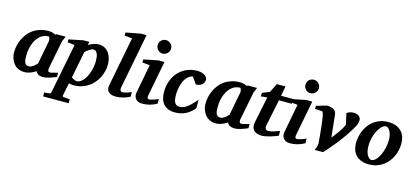

<svg xmlns="http://www.w3.org/2000/svg" viewBox="-72 -1329 4634 2137"><g transform="rotate(15 2245.0 -260.5)"><path d="M375 -394Q375.5 -396 374.8 -403.8Q374 -411.6 371.8 -420.2Q369.6 -428.7 366.5 -435.3Q363.3 -441.9 358.9 -441.9Q326.7 -441.9 300.5 -430.2Q274.4 -418.5 253.7 -398.4Q232.9 -378.4 217.8 -352.1Q202.6 -325.7 192.6 -296.1Q182.6 -266.6 177.7 -235.8Q172.9 -205.1 172.9 -176.8Q172.9 -156.7 173.6 -136.7Q174.3 -116.7 179.4 -100.1Q184.6 -83.5 196.5 -73.2Q208.5 -63 231 -63Q247.1 -63 261.5 -70.3Q275.9 -77.6 287.8 -87.2Q299.8 -96.7 308.8 -106.4Q317.9 -116.2 323.2 -121.1Q326.7 -141.1 328.9 -152.1Q331.1 -163.1 332.8 -173.1Q334.5 -183.1 336.9 -195.8Q339.4 -208.5 344 -232.2Q348.6 -255.9 356 -294.2Q363.3 -332.5 375 -394ZM564.9 -29.8Q547.9 -22.9 529.1 -15.6Q510.3 -8.3 490.7 -2.2Q471.2 3.9 451.7 8.1Q432.1 12.2 413.1 12.2Q381.3 12.2 360.1 0.5Q338.9 -11.2 329.1 -33.2Q315.9 -24.4 300.8 -16.1Q285.6 -7.8 269 -1.7Q252.4 4.4 234.9 8.3Q217.3 12.2 199.2 12.2Q168.5 12.2 144 3.9Q119.6 -4.4 101.1 -18.6Q82.5 -32.7 69.6 -51.3Q56.6 -69.8 48.3 -90.1Q40 -110.4 36.1 -131.3Q32.2 -152.3 32.2 -170.9Q32.2 -208 40.3 -246.8Q48.3 -285.6 65.2 -322.3Q82 -358.9 107.4 -391.4Q132.8 -423.8 167.5 -448Q202.1 -472.2 246.3 -486.1Q290.5 -500 344.2 -500Q366.2 -500 387.9 -494.1Q409.7 -488.3 426.8 -479L434.1 -487.8H541Q538.6 -480.5 534.7 -471.2Q530.8 -461.9 526.9 -453.1Q522.9 -444.3 519.8 -437.3Q516.6 -430.2 516.1 -426.8L451.2 -97.2Q451.2 -85.9 451.9 -78.1Q452.6 -70.3 455.6 -65.7Q458.5 -61 463.9 -59.1Q469.2 -57.1 478 -57.1Q480 -57.1 492.4 -60.1Q504.9 -63 519.8 -66.9Q534.7 -70.8 547.9 -74Q561 -77.1 564.9 -78.1Z M937 -307.1Q937 -328.1 935.1 -349.9Q933.1 -371.6 926.8 -389.4Q920.4 -407.2 908.4 -418.7Q896.5 -430.2 877 -430.2Q866.2 -430.2 853.8 -424.3Q841.3 -418.5 828.9 -409.9Q816.4 -401.4 805.4 -392.1Q794.4 -382.8 787.1 -376L726.1 -67.9Q731.9 -64 739.7 -59.3Q747.6 -54.7 755.9 -50.8Q764.2 -46.9 772.2 -43.9Q780.3 -41 787.1 -41Q808.1 -41 827.4 -52.5Q846.7 -64 863.3 -84Q879.9 -104 893.6 -130.1Q907.2 -156.2 916.7 -186Q926.3 -215.8 931.6 -246.8Q937 -277.8 937 -307.1ZM1076.7 -311Q1076.7 -271 1066.9 -231.4Q1057.1 -191.9 1038.8 -156Q1020.5 -120.1 993.7 -89.4Q966.8 -58.6 932.6 -36.1Q898.4 -13.7 856.9 -0.7Q815.4 12.2 768.1 12.2Q749.5 12.2 735.6 9.5Q721.7 6.8 711.9 3.9L681.6 151.9Q680.2 158.7 684.3 163.3Q688.5 168 696.8 168Q703.6 168.5 713.9 169.4Q722.7 170.4 735.6 171.4Q748.5 172.4 766.1 173.8V219.2H471.7V173.8Q479.5 172.9 490 172.4Q500.5 171.9 509.8 170.9Q520.5 169.9 531.7 168.9Q539.6 168 543.5 163.3Q547.4 158.7 548.8 151.9L662.1 -423.8L579.1 -433.1V-466.8L743.7 -500H811L803.7 -462.9Q811.5 -467.3 824 -473.6Q836.4 -480 852.1 -485.8Q867.7 -491.7 885.7 -495.8Q903.8 -500 923.8 -500Q963.4 -500 992.2 -483.2Q1021 -466.3 1039.8 -439.5Q1058.6 -412.6 1067.6 -378.9Q1076.7 -345.2 1076.7 -311Z M1413.1 -28.8Q1376.5 -10.3 1334.2 1Q1292 12.2 1252.9 12.2Q1203.1 12.2 1175.5 -8.5Q1147.9 -29.3 1147.9 -64Q1147.9 -72.3 1148.7 -81.3Q1149.4 -90.3 1151.9 -100.1L1260.7 -661.1L1172.9 -668.9V-705.1L1341.8 -736.8H1407.7L1284.7 -102.1Q1283.2 -93.3 1283.4 -84.7Q1283.7 -76.2 1286.6 -69.1Q1289.6 -62 1295.4 -57.6Q1301.3 -53.2 1311 -53.2Q1322.8 -53.2 1350.1 -60.3Q1377.4 -67.4 1413.1 -83Z M1723.1 -32.2Q1678.2 -7.8 1637.7 2.2Q1597.2 12.2 1554.2 12.2Q1526.9 12.2 1508.1 2.9Q1489.3 -6.3 1478.5 -21Q1467.8 -35.6 1464.4 -54Q1460.9 -72.3 1464.8 -90.8L1527.8 -422.9L1441.9 -432.1V-466.8L1606.9 -500H1677.2L1600.1 -99.1Q1598.1 -90.3 1597.7 -82Q1597.2 -73.7 1598.9 -67.4Q1600.6 -61 1605.5 -57.1Q1610.4 -53.2 1619.1 -53.2Q1623 -53.2 1634.5 -55.7Q1646 -58.1 1661.1 -62.5Q1676.3 -66.9 1692.6 -73.2Q1709 -79.6 1723.1 -86.9ZM1710 -663.1Q1710 -647 1703.9 -632.8Q1697.8 -618.7 1687 -607.9Q1676.3 -597.2 1662.1 -591.1Q1647.9 -585 1631.8 -585Q1615.7 -585 1601.8 -591.1Q1587.9 -597.2 1577.4 -607.9Q1566.9 -618.7 1561 -632.8Q1555.2 -647 1555.2 -663.1Q1555.2 -679.2 1561 -693.4Q1566.9 -707.5 1577.4 -717.8Q1587.9 -728 1601.8 -734.1Q1615.7 -740.2 1631.8 -740.2Q1647.9 -740.2 1662.1 -734.1Q1676.3 -728 1687 -717.8Q1697.8 -707.5 1703.9 -693.4Q1710 -679.2 1710 -663.1Z M2175.3 -425.8Q2175.3 -417 2170.9 -403.8Q2166.5 -390.6 2155.5 -378.4Q2144.5 -366.2 2126 -357.7Q2107.4 -349.1 2079.1 -349.1L2023.9 -426.8Q1995.6 -420.4 1975.1 -403.3Q1954.6 -386.2 1940.4 -363.3Q1926.3 -340.3 1917.2 -314Q1908.2 -287.6 1903.3 -263.2Q1898.4 -238.8 1896.7 -219Q1895 -199.2 1895 -189Q1895 -166 1897 -143.3Q1898.9 -120.6 1906 -102.5Q1913.1 -84.5 1927 -73.2Q1940.9 -62 1965.3 -62Q1983.9 -62 2002.9 -67.4Q2022 -72.8 2044.2 -87.4Q2066.4 -102.1 2093 -127.7Q2119.6 -153.3 2153.3 -193.8V-94.2Q2132.8 -69.8 2109.4 -50.3Q2085.9 -30.8 2058.8 -16.8Q2031.7 -2.9 2000.7 4.6Q1969.7 12.2 1934.1 12.2Q1888.2 12.2 1855 -1.5Q1821.8 -15.1 1800.3 -40Q1778.8 -64.9 1768.6 -100.1Q1758.3 -135.3 1758.3 -178.2Q1758.3 -243.2 1778.6 -301.5Q1798.8 -359.9 1837.6 -404.1Q1876.5 -448.2 1932.4 -474.1Q1988.3 -500 2060.1 -500Q2089.8 -500 2111.6 -492.9Q2133.3 -485.8 2147.5 -474.9Q2161.6 -463.9 2168.5 -450.9Q2175.3 -438 2175.3 -425.8Z M2581.1 -394Q2581.5 -396 2580.8 -403.8Q2580.1 -411.6 2577.9 -420.2Q2575.7 -428.7 2572.5 -435.3Q2569.3 -441.9 2564.9 -441.9Q2532.7 -441.9 2506.6 -430.2Q2480.5 -418.5 2459.7 -398.4Q2439 -378.4 2423.8 -352.1Q2408.7 -325.7 2398.7 -296.1Q2388.7 -266.6 2383.8 -235.8Q2378.9 -205.1 2378.9 -176.8Q2378.9 -156.7 2379.6 -136.7Q2380.4 -116.7 2385.5 -100.1Q2390.6 -83.5 2402.6 -73.2Q2414.6 -63 2437 -63Q2453.1 -63 2467.5 -70.3Q2481.9 -77.6 2493.9 -87.2Q2505.9 -96.7 2514.9 -106.4Q2523.9 -116.2 2529.3 -121.1Q2532.7 -141.1 2534.9 -152.1Q2537.1 -163.1 2538.8 -173.1Q2540.5 -183.1 2543 -195.8Q2545.4 -208.5 2550 -232.2Q2554.7 -255.9 2562 -294.2Q2569.3 -332.5 2581.1 -394ZM2771 -29.8Q2753.9 -22.9 2735.1 -15.6Q2716.3 -8.3 2696.8 -2.2Q2677.2 3.9 2657.7 8.1Q2638.2 12.2 2619.1 12.2Q2587.4 12.2 2566.2 0.5Q2544.9 -11.2 2535.2 -33.2Q2522 -24.4 2506.8 -16.1Q2491.7 -7.8 2475.1 -1.7Q2458.5 4.4 2440.9 8.3Q2423.3 12.2 2405.3 12.2Q2374.5 12.2 2350.1 3.9Q2325.7 -4.4 2307.1 -18.6Q2288.6 -32.7 2275.6 -51.3Q2262.7 -69.8 2254.4 -90.1Q2246.1 -110.4 2242.2 -131.3Q2238.3 -152.3 2238.3 -170.9Q2238.3 -208 2246.3 -246.8Q2254.4 -285.6 2271.2 -322.3Q2288.1 -358.9 2313.5 -391.4Q2338.9 -423.8 2373.5 -448Q2408.2 -472.2 2452.4 -486.1Q2496.6 -500 2550.3 -500Q2572.3 -500 2594 -494.1Q2615.7 -488.3 2632.8 -479L2640.1 -487.8H2747.1Q2744.6 -480.5 2740.7 -471.2Q2736.8 -461.9 2732.9 -453.1Q2729 -444.3 2725.8 -437.3Q2722.7 -430.2 2722.2 -426.8L2657.2 -97.2Q2657.2 -85.9 2658 -78.1Q2658.7 -70.3 2661.6 -65.7Q2664.6 -61 2669.9 -59.1Q2675.3 -57.1 2684.1 -57.1Q2686 -57.1 2698.5 -60.1Q2710.9 -63 2725.8 -66.9Q2740.7 -70.8 2753.9 -74Q2767.1 -77.1 2771 -78.1Z M3018.1 -418 2955.1 -108.9Q2949.7 -85.4 2960.2 -71.3Q2970.7 -57.1 2994.1 -57.1Q3005.9 -57.1 3022.2 -61Q3038.6 -64.9 3056.2 -70.3Q3073.7 -75.7 3090.3 -81.8Q3106.9 -87.9 3119.1 -91.8V-37.1Q3110.8 -33.2 3089.8 -25.1Q3068.8 -17.1 3042 -8.8Q3015.1 -0.5 2986.3 5.9Q2957.5 12.2 2934.1 12.2Q2905.3 12.2 2883.8 5.4Q2862.3 -1.5 2848.1 -13.4Q2834 -25.4 2826.9 -42Q2819.8 -58.6 2819.8 -78.1Q2819.8 -87.9 2820.6 -97.7Q2821.3 -107.4 2823.7 -118.2L2884.8 -416L2813 -408.2V-449.2L2897.9 -482.9L2948.7 -585.9H3048.8L3027.8 -473.1H3167V-418Z M3426.3 -32.2Q3381.3 -7.8 3340.8 2.2Q3300.3 12.2 3257.3 12.2Q3230 12.2 3211.2 2.9Q3192.4 -6.3 3181.6 -21Q3170.9 -35.6 3167.5 -54Q3164.1 -72.3 3168 -90.8L3231 -422.9L3145 -432.1V-466.8L3310.1 -500H3380.4L3303.2 -99.1Q3301.3 -90.3 3300.8 -82Q3300.3 -73.7 3302 -67.4Q3303.7 -61 3308.6 -57.1Q3313.5 -53.2 3322.3 -53.2Q3326.2 -53.2 3337.6 -55.7Q3349.1 -58.1 3364.3 -62.5Q3379.4 -66.9 3395.8 -73.2Q3412.1 -79.6 3426.3 -86.9ZM3413.1 -663.1Q3413.1 -647 3407 -632.8Q3400.9 -618.7 3390.1 -607.9Q3379.4 -597.2 3365.2 -591.1Q3351.1 -585 3335 -585Q3318.8 -585 3304.9 -591.1Q3291 -597.2 3280.5 -607.9Q3270 -618.7 3264.2 -632.8Q3258.3 -647 3258.3 -663.1Q3258.3 -679.2 3264.2 -693.4Q3270 -707.5 3280.5 -717.8Q3291 -728 3304.9 -734.1Q3318.8 -740.2 3335 -740.2Q3351.1 -740.2 3365.2 -734.1Q3379.4 -728 3390.1 -717.8Q3400.9 -707.5 3407 -693.4Q3413.1 -679.2 3413.1 -663.1Z M3942.4 -436Q3942.4 -423.3 3939.9 -411.6Q3937.5 -399.9 3934.1 -390.1Q3930.7 -380.4 3926.8 -372.8Q3922.9 -365.2 3920.4 -360.8Q3886.7 -299.3 3848.1 -243.4Q3809.6 -187.5 3771.7 -139.6Q3733.9 -91.8 3700.2 -53.2Q3666.5 -14.6 3642.1 12.2H3544.4Q3557.1 -13.7 3562.7 -33Q3568.4 -52.2 3567.4 -68.8Q3567.4 -70.3 3566.4 -83.7Q3565.4 -97.2 3563.7 -118.2Q3562 -139.2 3559.6 -166.3Q3557.1 -193.4 3554.2 -222.2Q3551.3 -251 3547.9 -280.3Q3544.4 -309.6 3540.8 -334.7Q3537.1 -359.9 3533.2 -379.6Q3529.3 -399.4 3525.4 -409.2Q3522.9 -414.6 3521.2 -418Q3519.5 -421.4 3517.1 -423.1Q3514.6 -424.8 3510.7 -425.3Q3506.8 -425.8 3500 -425.8Q3489.7 -426.3 3478.5 -427.2Q3468.8 -427.7 3456.3 -428.2Q3443.8 -428.7 3431.2 -429.2V-464.8L3550.3 -500Q3602.1 -499 3630.1 -481Q3658.2 -462.9 3662.1 -424.8L3689.5 -167Q3707.5 -191.9 3724.9 -214.1Q3742.2 -236.3 3757.3 -258.1Q3772.5 -279.8 3785.4 -301.8Q3798.3 -323.7 3808.1 -347.2L3780.3 -474.1Q3793 -486.3 3814.5 -493.2Q3835.9 -500 3859.4 -500Q3877 -500 3892.1 -495.6Q3907.2 -491.2 3918.5 -482.7Q3929.7 -474.1 3936 -462.4Q3942.4 -450.7 3942.4 -436Z M4314.9 -307.1Q4314.9 -343.8 4307.6 -370.1Q4300.3 -396.5 4289.8 -413.6Q4279.3 -430.7 4267.3 -438.7Q4255.4 -446.8 4246.1 -446.8Q4231 -446.8 4215.1 -436.8Q4199.2 -426.8 4184.3 -408.9Q4169.4 -391.1 4156.2 -366.5Q4143.1 -341.8 4133.1 -312.7Q4123 -283.7 4117.4 -251.2Q4111.8 -218.8 4111.8 -185.1Q4111.8 -146.5 4119.4 -119.4Q4127 -92.3 4137.9 -75.4Q4148.9 -58.6 4160.6 -50.8Q4172.4 -43 4181.2 -43Q4207.5 -43 4231.7 -66.9Q4255.9 -90.8 4274.4 -128.9Q4293 -167 4304 -213.9Q4314.9 -260.7 4314.9 -307.1ZM4459 -303.2Q4459 -263.7 4450.2 -225.1Q4441.4 -186.5 4424.3 -151.6Q4407.2 -116.7 4382.3 -86.7Q4357.4 -56.6 4325.2 -34.7Q4293 -12.7 4253.7 -0.2Q4214.4 12.2 4168.9 12.2Q4117.7 12.2 4080.1 -2.4Q4042.5 -17.1 4017.8 -42.7Q3993.2 -68.4 3981.2 -103.8Q3969.2 -139.2 3969.2 -181.2Q3969.2 -220.2 3977.8 -259Q3986.3 -297.9 4002.7 -333.5Q4019 -369.1 4043.5 -399.4Q4067.9 -429.7 4099.9 -452.1Q4131.8 -474.6 4171.1 -487.3Q4210.4 -500 4256.8 -500Q4302.7 -500 4340.1 -487.5Q4377.4 -475.1 4403.8 -450.4Q4430.2 -425.8 4444.6 -388.9Q4459 -352.1 4459 -303.2Z"/></g></svg>

Font: Charis SIL Eur
Style: Bold Italic
Weight: 700
Italic angle: -11°
Foundry: SIL International
Version: Version 5.000